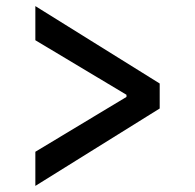

<svg xmlns="http://www.w3.org/2000/svg" viewBox="-20 -602 640 630"><path d="M96 -104 395 -284V-291L96 -470V-582L504 -328V-246L96 8Z"/></svg>

Font: IBM Plex Sans Devanagari Medium
Style: Regular
Weight: 500
Designer: Mike Abbink, Paul van der Laan, Pieter van Rosmalen, Erin McLaughlin
Foundry: Bold Monday
Version: Version 1.1